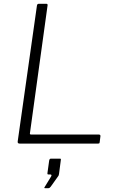

<svg xmlns="http://www.w3.org/2000/svg" viewBox="-20 -762 631 1019"><path d="M176 -732Q177 -742 187 -742H226Q235 -742 232 -730L139 -56Q137 -48 145 -48H504Q514 -48 513 -39L509 -7Q508 -2 506.5 -1Q505 0 501 0H84Q72 0 74 -12L176 -732ZM219 237Q216 237 215.5 234.5Q215 232 218 229L251 175Q254 170 253 167Q252 164 247 164H238Q234 164 232.5 162.5Q231 161 232 155L241 90Q243 80 250 80H299Q304 80 303 86L293 163Q291 167 291 170L249 229Q246 233 243 235Q240 237 233 237Z"/></svg>

Font: Libre Franklin ExtraLight
Style: Italic
Weight: 250
Italic angle: -8°
Designer: Pablo Impallari, Rodrigo Fuenzalida, Nhung Nguyen
Foundry: Impallari Type
Version: Version 3.000